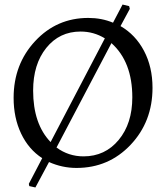

<svg xmlns="http://www.w3.org/2000/svg" viewBox="-20 -728 732 846"><path d="M40 -297C40 -238.3 51 -185.8 73 -139.5C95 -93.2 126 -57 166 -31L107 82L109 92L136 98L196 -14C234.7 3.3 275 12 317 12C411.7 12 491.2 -22 555.5 -90C619.8 -158 652 -241.7 652 -341C652 -402.3 639.5 -456.7 614.5 -504C589.5 -551.3 555 -587.7 511 -613L552 -689L549 -701L520 -708L478 -628C444.7 -642 408.3 -649 369 -649C276.3 -649 198.3 -615 135 -547C71.7 -479 40 -395.7 40 -297ZM348 -39C304 -39 264.3 -52 229 -78L471 -538C532.3 -483.3 563 -403.7 563 -299C563 -222.3 543 -159.8 503 -111.5C463 -63.2 411.3 -39 348 -39ZM126 -329C126 -406.3 145.3 -469 184 -517C222.7 -565 273 -589 335 -589C373.7 -589 409.3 -579 442 -559L203 -102C151.7 -155.3 126 -231 126 -329Z"/></svg>

Font: Alegreya SC
Style: Regular
Weight: 400
Designer: Juan Pablo del Peral
Foundry: Juan Pablo del Peral
Version: Version 1.003